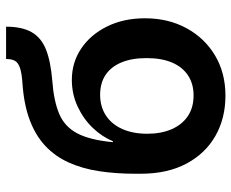

<svg xmlns="http://www.w3.org/2000/svg" viewBox="-86 -682 779 647"><g transform="rotate(-90 303.5 -358.5)"><path d="M304.7 11.7Q228.5 11.7 169.2 -22Q109.9 -55.7 75.7 -119.6Q41.5 -183.6 41.5 -274.4V-291Q41.5 -358.4 50.3 -415Q59.1 -471.7 79.6 -516.8Q100.1 -562 135 -595Q169.9 -627.9 222.2 -647.7Q274.4 -667.5 347.2 -672.4Q382.3 -674.8 399.7 -681.2Q417 -687.5 422.6 -698.7Q428.2 -710 428.2 -727.5H537.1Q537.1 -673.8 518.6 -641.4Q500 -608.9 460 -593Q419.9 -577.1 355 -571.8Q287.6 -566.9 244.1 -548.8Q200.7 -530.8 178 -488.3Q155.3 -445.8 147.9 -367.7H151.4Q165.5 -403.3 195.8 -435.1Q226.1 -466.8 267.8 -486.3Q309.6 -505.9 357.9 -505.9Q416.5 -505.9 463.4 -474.4Q510.3 -442.9 537.8 -387.2Q565.4 -331.5 565.4 -259.3Q565.4 -181.2 532.2 -119.9Q499 -58.6 440.2 -23.4Q381.3 11.7 304.7 11.7ZM305.2 -95.7Q344.7 -95.7 373 -114.5Q401.4 -133.3 416.3 -168.5Q431.2 -203.6 431.2 -253.9Q431.2 -303.7 416.7 -338.6Q402.3 -373.5 374.8 -392.1Q347.2 -410.6 307.6 -410.6Q268.1 -410.6 238.3 -391.4Q208.5 -372.1 192.4 -336.2Q176.3 -300.3 176.3 -251.5Q176.3 -204.6 191.7 -169.4Q207 -134.3 235.8 -115Q264.6 -95.7 305.2 -95.7Z"/></g></svg>

Font: Inter Cardless
Style: Bold
Weight: 700
Designer: Rasmus Andersson
Foundry: rsms
Version: Version 4.001;git-9221beed3